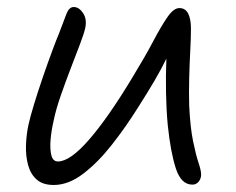

<svg xmlns="http://www.w3.org/2000/svg" viewBox="-20 -517 673 547"><path d="M133 10Q102 10 84.5 -5.5Q67 -21 60 -47Q53 -73 54 -103Q55 -133 61 -161Q66 -184 77 -220Q88 -256 101.5 -295.5Q115 -335 128 -370Q141 -405 149 -424Q162 -459 169.5 -478Q177 -497 190 -497Q205 -497 216.5 -480Q228 -463 223 -438Q220 -423 208 -391.5Q196 -360 181 -321Q166 -282 152.5 -243Q139 -204 133 -174Q126 -144 124 -117.5Q122 -91 126.5 -74Q131 -57 145 -57Q180 -57 234.5 -120Q289 -183 357 -296Q393 -355 416.5 -399.5Q440 -444 457.5 -469Q475 -494 491 -494Q508 -494 516 -478.5Q524 -463 524 -436Q524 -409 522 -371.5Q520 -334 519 -293.5Q518 -253 519 -216Q522 -154 530 -115Q538 -76 545.5 -53.5Q553 -31 553 -20Q553 -8 546 0.5Q539 9 528 9Q496 9 481 -37Q466 -83 458 -160Q454 -201 453 -251.5Q452 -302 454 -350Q440 -321 421 -288.5Q402 -256 374 -212Q339 -156 299 -105Q259 -54 217 -22Q175 10 133 10Z"/></svg>

Font: Shantell Sans Normal
Style: Italic
Weight: 300
Italic angle: -11.31°
Designer: Stephen Nixon, Anya Danilova, Shantell Martin
Foundry: Arrow Type
Version: Version 1.008;[a672d596b]